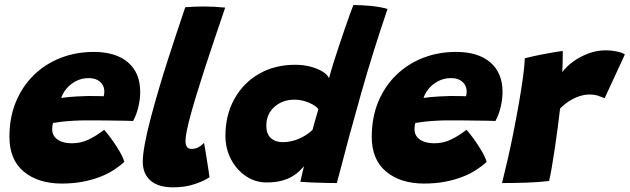

<svg xmlns="http://www.w3.org/2000/svg" viewBox="-20 -744 2572 784"><path d="M487.5 -83Q468 -65 443 -49Q418 -33 386.5 -21Q355 -9 316.8 -1.8Q278.5 5.5 232.5 5.5Q136 5.5 77.2 -43.2Q18.5 -92 18.5 -185Q18.5 -264.5 45 -328.2Q71.5 -392 118.2 -437.5Q165 -483 227.5 -507.5Q290 -532 362.5 -532Q453 -532 502.8 -489.2Q552.5 -446.5 552.5 -368.5Q552.5 -339 545 -307.2Q537.5 -275.5 523.5 -250Q516 -250.5 490.2 -251Q464.5 -251.5 432.2 -251.8Q400 -252 372.5 -252.5Q345 -253 334 -252.5Q307 -252.5 280.5 -251Q254 -249.5 232.5 -247Q211 -244.5 197 -242Q193 -232 193 -216.5Q193 -197.5 203.8 -184.5Q214.5 -171.5 232.8 -165.2Q251 -159 273.5 -159Q292.5 -159 309.2 -162.8Q326 -166.5 341.8 -174Q357.5 -181.5 373.2 -191.5Q389 -201.5 405.5 -214Q408 -211.5 419.2 -197.5Q430.5 -183.5 444.5 -163.2Q458.5 -143 470.8 -121.5Q483 -100 487.5 -83ZM230 -344Q241 -346 257.2 -347.5Q273.5 -349 294.2 -350.2Q315 -351.5 339.5 -352Q353.5 -352 366.8 -351.8Q380 -351.5 389.8 -351.5Q399.5 -351.5 403.5 -351Q405 -356 405.5 -361.5Q406 -367 406 -372.5Q405.5 -387 398 -399Q390.5 -411 376.5 -418Q362.5 -425 341.5 -425Q313 -425 289.5 -412.5Q266 -400 250.8 -381.2Q235.5 -362.5 230 -344Z M835.5 -20.5Q816.5 -6.5 776.5 7.2Q736.5 21 688 21Q626.5 21 594.8 -6.5Q563 -34 563 -83.5Q563 -112.5 571.8 -159Q580.5 -205.5 595.5 -262.2Q610.5 -319 628.8 -381Q647 -443 666.8 -504Q686.5 -565 704.5 -619.2Q722.5 -673.5 736.5 -714.5Q777 -717.5 811 -717.5Q832.5 -717.5 853.2 -716.5Q874 -715.5 899.5 -713Q876 -643 854.5 -580Q833 -517 815.2 -461.5Q797.5 -406 783 -359.2Q768.5 -312.5 758.5 -275.2Q748.5 -238 743 -211.2Q737.5 -184.5 737.5 -169Q737.5 -153.5 743 -144.8Q748.5 -136 762 -136Q778.5 -136 790.5 -142.8Q802.5 -149.5 813 -160.5Q814.5 -153.5 818 -133.5Q821.5 -113.5 825.2 -89Q829 -64.5 832 -45Q835 -25.5 835.5 -20.5Z M1206.5 -1.5Q1208 -8 1210.5 -19.8Q1213 -31.5 1216 -44Q1219 -56.5 1221.5 -65Q1213.5 -56 1201.8 -44.8Q1190 -33.5 1172.2 -23Q1154.5 -12.5 1129 -5.8Q1103.5 1 1068.5 1Q1022 1 983.8 -25Q945.5 -51 923 -94.2Q900.5 -137.5 900.5 -189.5Q900.5 -274 936.8 -339.5Q973 -405 1037.2 -442.2Q1101.5 -479.5 1185 -479.5Q1220 -479.5 1249.2 -471.5Q1278.5 -463.5 1298.2 -451Q1318 -438.5 1323.5 -424.5Q1331.5 -454.5 1342.5 -489.8Q1353.5 -525 1365.8 -561.2Q1378 -597.5 1389.2 -630.2Q1400.5 -663 1409.5 -687.8Q1418.5 -712.5 1423 -723.5Q1455 -723.5 1494.2 -719.8Q1533.5 -716 1562.5 -707.5Q1504 -536.5 1454.8 -363.2Q1405.5 -190 1355.5 3.5Q1342.5 3.5 1313.8 3Q1285 2.5 1254.8 1.2Q1224.5 0 1206.5 -1.5ZM1134 -163.5Q1151 -163.5 1167.8 -167Q1184.5 -170.5 1200.2 -177.2Q1216 -184 1230.2 -193.2Q1244.5 -202.5 1256 -213.5Q1258.5 -223 1261.8 -234.8Q1265 -246.5 1268.5 -258.2Q1272 -270 1275 -280.5Q1278 -291 1280 -298Q1272.5 -308.5 1256.5 -317.5Q1240.5 -326.5 1221 -331.8Q1201.5 -337 1181.5 -337Q1134 -337 1100.8 -307.8Q1067.5 -278.5 1067.5 -230.5Q1067.5 -197 1086 -180.2Q1104.5 -163.5 1134 -163.5Z M1967 -83Q1947.5 -65 1922.5 -49Q1897.5 -33 1866 -21Q1834.5 -9 1796.2 -1.8Q1758 5.5 1712 5.5Q1615.5 5.5 1556.8 -43.2Q1498 -92 1498 -185Q1498 -264.5 1524.5 -328.2Q1551 -392 1597.8 -437.5Q1644.5 -483 1707 -507.5Q1769.5 -532 1842 -532Q1932.5 -532 1982.2 -489.2Q2032 -446.5 2032 -368.5Q2032 -339 2024.5 -307.2Q2017 -275.5 2003 -250Q1995.5 -250.5 1969.8 -251Q1944 -251.5 1911.8 -251.8Q1879.5 -252 1852 -252.5Q1824.5 -253 1813.5 -252.5Q1786.5 -252.5 1760 -251Q1733.5 -249.5 1712 -247Q1690.5 -244.5 1676.5 -242Q1672.5 -232 1672.5 -216.5Q1672.5 -197.5 1683.2 -184.5Q1694 -171.5 1712.2 -165.2Q1730.5 -159 1753 -159Q1772 -159 1788.8 -162.8Q1805.5 -166.5 1821.2 -174Q1837 -181.5 1852.8 -191.5Q1868.5 -201.5 1885 -214Q1887.5 -211.5 1898.8 -197.5Q1910 -183.5 1924 -163.2Q1938 -143 1950.2 -121.5Q1962.5 -100 1967 -83ZM1709.5 -344Q1720.5 -346 1736.8 -347.5Q1753 -349 1773.8 -350.2Q1794.5 -351.5 1819 -352Q1833 -352 1846.2 -351.8Q1859.5 -351.5 1869.2 -351.5Q1879 -351.5 1883 -351Q1884.5 -356 1885 -361.5Q1885.5 -367 1885.5 -372.5Q1885 -387 1877.5 -399Q1870 -411 1856 -418Q1842 -425 1821 -425Q1792.5 -425 1769 -412.5Q1745.5 -400 1730.2 -381.2Q1715 -362.5 1709.5 -344Z M2276 -449.5Q2292 -471.5 2319.5 -491.8Q2347 -512 2381.5 -525.2Q2416 -538.5 2453 -538.5Q2476 -538.5 2499.8 -533.5Q2523.5 -528.5 2531.5 -521.5L2449 -343Q2439 -347 2423.8 -352.5Q2408.5 -358 2387.5 -358Q2366.5 -358 2345.5 -351Q2324.5 -344 2304.8 -331.5Q2285 -319 2267 -301Q2264 -274 2258.5 -231Q2253 -188 2246.2 -142.5Q2239.5 -97 2233 -59.8Q2226.5 -22.5 2222 -5Q2181 0 2129.5 1.8Q2078 3.5 2030 3.5Q2040.5 -38.5 2053 -92.8Q2065.5 -147 2077.2 -206.5Q2089 -266 2099 -323.2Q2109 -380.5 2115.5 -428.2Q2122 -476 2123 -506Q2152 -513.5 2185.5 -520.2Q2219 -527 2245 -531.2Q2271 -535.5 2278 -536Q2278 -518.5 2277.5 -491.2Q2277 -464 2276 -449.5Z"/></svg>

Font: Grandstander Thin ExtraBold
Style: Italic
Weight: 800
Italic angle: -15°
Version: Version 1.200